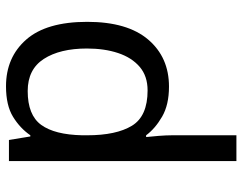

<svg xmlns="http://www.w3.org/2000/svg" viewBox="-106 -480 826 655"><g transform="rotate(-90 307.5 -153.0)"><path d="M340 -546Q439 -546 499.5 -477Q560 -408 560 -269Q560 -132 499.5 -61Q439 10 339 10Q277 10 236.5 -13.5Q196 -37 173 -68H167Q169 -51 171 -25Q173 1 173 20V240H85V-536H157L169 -463H173Q197 -498 236 -522Q275 -546 340 -546ZM324 -472Q242 -472 208.5 -426Q175 -380 173 -286V-269Q173 -170 205.5 -116.5Q238 -63 326 -63Q375 -63 406.5 -90Q438 -117 453.5 -163.5Q469 -210 469 -270Q469 -362 433.5 -417Q398 -472 324 -472Z"/></g></svg>

Font: TSCustom
Style: Regular
Weight: 400
Designer: Monotype Design Team
Foundry: Monotype Imaging Inc.
Version: Version 2.004; ttfautohint (v1.8.3) -l 8 -r 50 -G 200 -x 14 